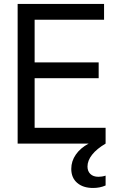

<svg xmlns="http://www.w3.org/2000/svg" viewBox="-20 -727 601 972"><path d="M69.3 -707H155.3V0H69.3ZM153.3 -80.1H514.6V0H153.3ZM153.3 -411.1H479.5V-331.1H153.3ZM153.3 -707H506.8V-627H153.3ZM340.8 127.9Q340.8 88.9 363.8 55.7Q386.7 22.5 428.7 0H514.6Q469.7 26.4 446.3 56.2Q422.9 85.9 422.9 116.2Q422.9 139.6 437.5 153.8Q452.1 168 478.5 168Q487.3 168 496.6 166.5Q505.9 165 514.6 162.1V211.9Q486.3 224.6 451.2 224.6Q400.4 224.6 370.6 198.7Q340.8 172.9 340.8 127.9Z"/></svg>

Font: Wanted Sans Std Variable
Style: Regular
Weight: 400
Designer: Original Design by Kil Hyung-jin and Kang Hanbin, Wanted Lab, Inc;
Foundry: Wanted Lab, Inc.
Version: Version 1.003;Glyphs 3.2 (3227)